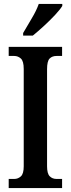

<svg xmlns="http://www.w3.org/2000/svg" viewBox="-20 -951 357 971"><path d="M24 0V-46H52Q71 -46 85.5 -59Q100 -72 100 -110V-602Q100 -642 85.5 -655Q71 -668 52 -668H24V-714H294V-668H266Q244 -668 231 -655Q218 -642 218 -601V-110Q218 -73 231.5 -59.5Q245 -46 266 -46H294V0ZM97 -784Q117 -819 140.5 -858Q164 -897 176 -931H295V-921Q285 -904 259.5 -876.5Q234 -849 203 -820.5Q172 -792 146 -771H97Z"/></svg>

Font: Noto Serif Tamil ExtraCondensed SemiBold
Style: Regular
Weight: 600
Width: 2
Designer: Indian Type Foundry, Tom Grace, and the Monotype Design Team
Foundry: Monotype Imaging Inc.
Version: Version 2.004; ttfautohint (v1.8.4.7-5d5b)